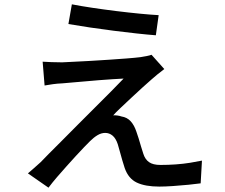

<svg xmlns="http://www.w3.org/2000/svg" viewBox="-20 -818 1040 887"><path d="M312 -798Q353 -790 406.5 -782Q460 -774 516.5 -767Q573 -760 624.5 -755Q676 -750 713 -748L700 -655Q661 -658 610.5 -663.5Q560 -669 505 -676Q450 -683 396 -691Q342 -699 296 -707ZM739 -499Q723 -487 707 -474Q691 -461 680 -451Q664 -437 639 -414.5Q614 -392 587 -366.5Q560 -341 537 -319.5Q514 -298 503 -285Q510 -286 521.5 -284.5Q533 -283 541 -280Q567 -276 583.5 -258Q600 -240 610 -210Q615 -197 620.5 -178.5Q626 -160 631.5 -141.5Q637 -123 642 -108Q650 -82 668.5 -69Q687 -56 721 -56Q757 -56 792 -58.5Q827 -61 858 -66Q889 -71 913 -76L907 29Q886 32 851 35.5Q816 39 779 41.5Q742 44 716 44Q651 44 612 25.5Q573 7 556 -42Q551 -57 545 -77.5Q539 -98 533.5 -118.5Q528 -139 524 -152Q515 -179 500 -191.5Q485 -204 466 -204Q448 -204 430.5 -193.5Q413 -183 396 -166Q385 -155 368 -137.5Q351 -120 330.5 -97.5Q310 -75 288 -50.5Q266 -26 244 -0.5Q222 25 204 49L109 -17Q120 -27 135.5 -40Q151 -53 168 -69Q179 -81 205 -107Q231 -133 266 -168Q301 -203 340.5 -243Q380 -283 419.5 -322Q459 -361 493 -395.5Q527 -430 551 -455Q529 -454 499 -452Q469 -450 436.5 -447.5Q404 -445 372.5 -442Q341 -439 314.5 -437Q288 -435 269 -433Q244 -432 223.5 -429Q203 -426 186 -423L177 -533Q194 -532 217.5 -531Q241 -530 267 -530Q283 -531 317 -532.5Q351 -534 394.5 -536.5Q438 -539 482.5 -542Q527 -545 566 -548Q605 -551 629 -554Q642 -556 657.5 -559Q673 -562 680 -565Z"/></svg>

Font: Noto Sans SC Medium
Style: Regular
Weight: 500
Designer: Ryoko NISHIZUKA  (kana, bopomofo & ideographs); Paul D. Hunt (Latin, Greek & Cyrillic); Sandoll Communications , Soo-you
Foundry: Adobe
Version: Version 2.004-H2;hotconv 1.0.118;makeotfexe 2.5.65603